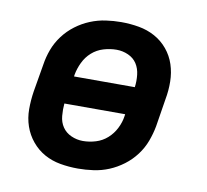

<svg xmlns="http://www.w3.org/2000/svg" viewBox="-65 -599 730 678"><g transform="rotate(10 300.0 -260.0)"><path d="M256 8Q223 8 192 2.5Q161 -3 135 -17.5Q109 -32 89.5 -55.5Q70 -79 60 -108Q50 -137 50 -169Q50 -201 55 -233L72 -333Q76 -360 86 -387Q96 -414 114 -438Q132 -462 156 -480Q180 -498 207 -509Q234 -520 262 -524Q290 -528 317 -528Q350 -528 381 -522.5Q412 -517 438.5 -502.5Q465 -488 484.5 -464.5Q504 -441 513.5 -412Q523 -383 523.5 -351Q524 -319 518 -287L502 -187Q497 -160 487 -133Q477 -106 459 -82Q441 -58 417 -40Q393 -22 366.5 -11Q340 0 311.5 4Q283 8 256 8ZM404 -310Q407 -332 404.5 -354.5Q402 -377 391 -394Q380 -411 360 -420Q340 -429 318 -429Q295 -429 271.5 -422Q248 -415 230 -399Q212 -383 201.5 -361Q191 -339 187 -317L186 -310ZM256 -91Q279 -91 302 -98Q325 -105 343 -121Q361 -137 372 -159Q383 -181 386 -203L387 -210H169Q167 -188 169 -165.5Q171 -143 182.5 -126Q194 -109 214 -100Q234 -91 256 -91Z"/></g></svg>

Font: Iosevka Extended
Style: Bold Italic
Weight: 700
Width: 7
Italic angle: -9°
Monospace: yes
Designer: Belleve Invis
Foundry: Belleve Invis
Version: Version 32.5.0; ttfautohint (v1.8.4)